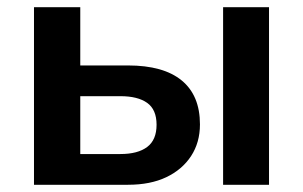

<svg xmlns="http://www.w3.org/2000/svg" viewBox="-20 -511 838 531"><path d="M74 0V-491H202V-330H334Q432 -330 482.5 -288.5Q533 -247 533 -167Q533 -117 508.5 -79.5Q484 -42 440 -21Q396 0 334 0ZM202 -85H313Q361 -85 387 -104.5Q413 -124 413 -166Q413 -208 387 -226.5Q361 -245 313 -245H202ZM597 0V-491H724V0Z"/></svg>

Font: Nunito Sans 11pt
Style: Bold
Weight: 700
Version: Version 3.101;gftools[0.9.27]